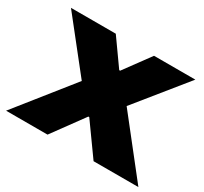

<svg xmlns="http://www.w3.org/2000/svg" viewBox="-141 -887 1155 1087"><g transform="rotate(30 436.5 -344.0)"><path d="M8 0 295 -360 35 -688H328L448 -519H454L578 -688H848L586 -364L873 0H580L434 -204H428L279 0Z"/></g></svg>

Font: Archivo SemiExpanded Black
Style: Regular
Weight: 900
Width: 6
Designer: Hector Gatti
Foundry: Omnibus-Type
Version: Version 2.001